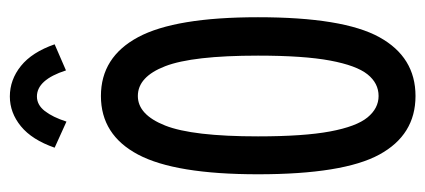

<svg xmlns="http://www.w3.org/2000/svg" viewBox="-257 -596 864 390"><g transform="rotate(-90 175.0 -401.0)"><path d="M175 11Q96 11 56 -62.5Q16 -136 16 -309Q16 -477 56 -552.5Q96 -628 175 -628Q254 -628 294.5 -552.5Q335 -477 335 -309Q335 -136 294.5 -62.5Q254 11 175 11ZM175 -64Q201 -64 219 -86.5Q237 -109 247 -162.5Q257 -216 257 -309Q257 -442 235.5 -497.5Q214 -553 175 -553Q137 -553 115 -497.5Q93 -442 93 -309Q93 -216 103 -162.5Q113 -109 131.5 -86.5Q150 -64 175 -64ZM123 -698 70 -722Q86 -768 113.5 -790.5Q141 -813 174 -813Q208 -813 236 -790.5Q264 -768 280 -722L227 -699Q208 -758 174 -758Q157 -758 144.5 -742Q132 -726 123 -698Z"/></g></svg>

Font: Inconsolata ExtraCondensed SemiBold
Style: Regular
Weight: 600
Width: 2
Monospace: yes
Designer: Raph Levien, Cyreal, Brenton Simpson
Foundry: Raph Levien, Cyreal, Google
Version: Version 3.001; ttfautohint (v1.8.2.53-6de2)